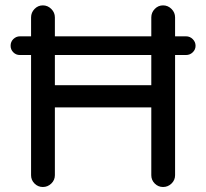

<svg xmlns="http://www.w3.org/2000/svg" viewBox="-20 -708 787 733"><path d="M98.6 -39.1V-498H55.7Q41 -498 30.8 -508.3Q20.5 -518.6 20.5 -533.2Q20.5 -548.8 31.2 -559.1Q42 -569.3 55.7 -569.3H98.6V-641.6Q98.6 -660.2 111.8 -673.8Q125 -687.5 143.6 -687.5Q162.1 -687.5 175.8 -673.8Q189.5 -660.2 189.5 -641.6V-569.3H557.6V-641.6Q557.6 -660.2 570.8 -673.8Q584 -687.5 602.5 -687.5Q621.1 -687.5 634.8 -673.8Q648.4 -660.2 648.4 -641.6V-569.3H690.4Q705.1 -569.3 715.8 -558.6Q726.6 -547.9 726.6 -533.2Q726.6 -518.6 715.8 -508.3Q705.1 -498 690.4 -498H648.4V-39.1Q648.4 -20.5 634.8 -7.3Q621.1 5.9 602.5 5.9Q584 5.9 570.8 -7.3Q557.6 -20.5 557.6 -39.1V-297.9H189.5V-39.1Q189.5 -20.5 175.8 -7.3Q162.1 5.9 143.6 5.9Q125 5.9 111.8 -7.3Q98.6 -20.5 98.6 -39.1ZM557.6 -382.8V-498H189.5V-382.8Z"/></svg>

Font: jf-openhuninn-2.1
Style: Regular
Weight: 400
Designer: [Kosugi Maru]
Designed by MOTOYA      

[Varela Round]
Joe Prince (Latin component); Avraham Cornfeld (Hebrew component)
Foundry: justfont Co., Ltd.
Version: 2.1